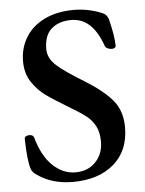

<svg xmlns="http://www.w3.org/2000/svg" viewBox="-50 -705 576 761"><g transform="rotate(-5 237.5 -324.5)"><path d="M62 -31Q49 -42 47 -52Q36 -84 34 -171Q34 -178 39.5 -181.5Q45 -185 54 -185Q68 -185 72 -173Q92 -100 132.5 -61Q173 -22 223 -22Q273 -22 303.5 -54Q334 -86 334 -135Q334 -171 321.5 -195.5Q309 -220 287 -237.5Q265 -255 221 -281Q161 -317 130.5 -339Q100 -361 77 -395.5Q54 -430 54 -478Q54 -531 80 -573.5Q106 -616 155.5 -640Q205 -664 272 -664Q330 -664 385 -641Q402 -634 408 -614Q425 -546 425 -508Q425 -503 420.5 -500Q416 -497 409 -497Q400 -497 392 -501Q384 -505 382 -511Q362 -568 331.5 -596.5Q301 -625 258 -625Q209 -625 179.5 -599Q150 -573 150 -519Q150 -482 183 -452.5Q216 -423 289 -379Q362 -334 398 -291.5Q434 -249 434 -183Q434 -90 373 -37.5Q312 15 209 15Q123 15 62 -31Z"/></g></svg>

Font: EB Garamond Medium
Style: Regular
Weight: 500
Designer: Georg Duffner and Octavio Pardo
Foundry: Georg Duffner
Version: Version 1.000